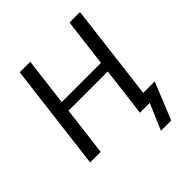

<svg xmlns="http://www.w3.org/2000/svg" viewBox="-234 -876 1211 1211"><g transform="rotate(-45 371.0 -271.0)"><path d="M698 -73.5 597 174.5H505.5L580 0H492.5L533 -327.5H183L142.5 0H48.5L136.5 -716H230.5L191 -396H541L580.5 -716H674L595.5 -73.5Z"/></g></svg>

Font: Lato 2
Style: Italic
Weight: 400
Italic angle: -7°
Designer: Lukasz Dziedzic with Adam Twardoch and Botio Nikoltchev
Foundry: tyPoland Lukasz Dziedzic
Version: Version 2.015; 2015-08-06; http://www.latofonts.com/